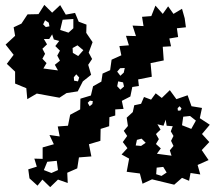

<svg xmlns="http://www.w3.org/2000/svg" viewBox="-20 -747 886 788"><path d="M131 -363 92 -340 88 -385 42 -404V-453L8 -485L36 -522L3 -564L42 -600L36 -635L68 -650L93 -688L138 -689L162 -727L194 -695L227 -726L250 -687L288 -694L303 -658L335 -646L334 -612L360 -574L344 -531L358 -505L342 -481L354 -440L320 -413L299 -372L253 -365L224 -346ZM101 -15 96 -52 131 -63 121 -96 155 -95V-142L201 -155L183 -193L225 -187L217 -228L259 -231L268 -276L309 -298L310 -342L353 -355L362 -393L396 -412L401 -445L432 -459L438 -502L478 -520L470 -558L509 -561L497 -600L538 -599L524 -642L569 -640L563 -678L601 -681L618 -724L648 -690L670 -721L692 -690L727 -711L738 -672L743 -635L706 -631L711 -595L675 -589L682 -557L648 -555L652 -499L598 -488L603 -432L547 -421L550 -394L523 -390L515 -351L480 -333L487 -300L453 -298V-273L429 -266L428 -229L393 -218L392 -169L345 -155L355 -105L304 -101L297 -56L256 -38L258 4L218 -10L186 21L154 -10L134 15ZM281 -669 237 -666 227 -624 261 -613 281 -631ZM180 -654 165 -664 157 -647 168 -636 183 -639ZM218 -458 205 -481 226 -498 215 -519 226 -539 207 -558 223 -579 201 -585 194 -606 182 -587H160L173 -565L154 -547L165 -526L154 -506L171 -488L158 -466L180 -463ZM322 -541 298 -561 278 -550 279 -530 301 -517ZM492 -468 473 -467 461 -453 474 -436 488 -449ZM293 -442 283 -430 284 -416 300 -413 305 -429ZM485 -409 465 -413 461 -393 474 -379 489 -392ZM604 -11 565 7 554 -35 500 -42 510 -96 479 -113 503 -139 484 -164 502 -189 488 -210 505 -230 500 -264 525 -287 531 -315 559 -321 571 -349 600 -338 619 -364 644 -345 677 -377 704 -340 750 -356 766 -311 809 -304 800 -262 841 -235 809 -197 839 -164 808 -131 836 -90 791 -70 802 -31 762 -37 756 -5 727 -17 695 11ZM361 -332 349 -334 340 -325 348 -311 359 -320ZM725 -302 717 -311 709 -303 710 -293H720ZM784 -252 760 -271 732 -268 727 -233 765 -218ZM684 -108 677 -130 692 -148 682 -169 692 -189 681 -208 689 -229 664 -231 660 -256 651 -231 626 -237 639 -215 620 -197 632 -176 620 -156 640 -138 624 -116 646 -113ZM561 -178 542 -173 537 -150 559 -148 578 -161ZM213 -87 174 -83 160 -49 191 -37 218 -49ZM650 -62 623 -59 621 -32 643 -25 664 -39Z"/></svg>

Font: Rubik Gemstones
Style: Regular
Weight: 400
Designer: Hubert and Fischer, NaN
Foundry: Hubert and Fischer, NaN
Version: Version 2.200